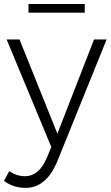

<svg xmlns="http://www.w3.org/2000/svg" viewBox="-28 -714 537 930"><path d="M96.5 196Q35.5 196 -8.5 162L16.5 115Q52.5 139.5 93 139.5Q160 139.5 197.5 53.5L220.5 -2L4 -523H66.5L250 -66.5L427.5 -523H488.5L246.5 75Q193 196 96.5 196ZM382.5 -652.5H110V-694.5H382.5Z"/></svg>

Font: Argentum Novus Light
Style: Regular
Weight: 300
Designer: Julieta Ulanovsky (font) & Cristiano Sobral (main changes)
Foundry: Julieta Ulanovsky (font) & Cristiano Sobral (main changes)
Version: Version 3.00;November 27, 2020;FontCreator 13.0.0.2655 64-bi